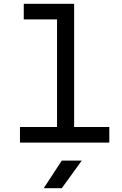

<svg xmlns="http://www.w3.org/2000/svg" viewBox="-20 -750 640 1010"><path d="M85 0V-82H280V-648H105V-730H370V-82H555V0ZM210 240 305 95H410L305 240Z"/></svg>

Font: Tiny
Style: Regular
Weight: 400
Designer: Philipp Nurullin, Konstantin Bulenkov
Foundry: JetBrains
Version: Version 2.251; ttfautohint (v1.8.4.7-5d5b)